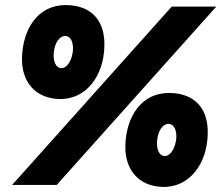

<svg xmlns="http://www.w3.org/2000/svg" viewBox="-20 -730 875 758"><path d="M28 0H204L834 -704H658ZM623 8C732 10 797 -88 800 -198C804 -295 755 -361 651 -363C537 -365 479 -268 475 -159C471 -60 528 6 623 8ZM629 -114C609 -115 598 -139 600 -172C603 -214 623 -242 647 -241C667 -240 678 -217 676 -184C673 -149 655 -113 629 -114ZM215 -339C324 -337 389 -435 392 -545C396 -642 347 -708 243 -710C129 -712 71 -615 67 -506C63 -407 120 -341 215 -339ZM221 -461C201 -462 190 -486 192 -519C195 -561 215 -589 239 -588C259 -587 270 -564 268 -531C265 -496 247 -460 221 -461Z"/></svg>

Font: Fixel Text 20240404 ExtraBold
Style: Italic
Weight: 800
Width: 4
Italic angle: -10°
Designer: AlfaBravo + MacPaw
Foundry: Kyrylo Tkachov, Marchela Mozhyna, Serhii Makarenko, Maria Weinstein, Zakhar Kryvoshyya
Version: Version 1.211;Glyphs 3.2 (3225)